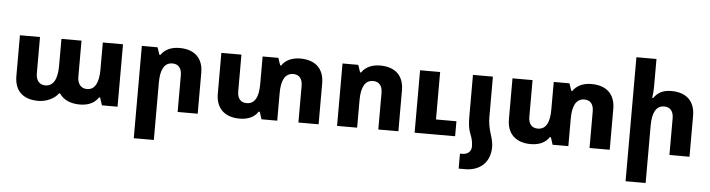

<svg xmlns="http://www.w3.org/2000/svg" viewBox="-55 -1024 5707 1544"><g transform="rotate(5 2798.0 -251.5)"><path d="M266 9C331 9 398 -23 427 -66H435C469 -16 525 9 602 9C671 9 722 -17 750 -61H759L779 0H905V-504H742V-286C742 -178 710 -120 648 -120C601 -120 570 -153 570 -212V-504H408V-286C408 -178 375 -120 311 -120C264 -120 235 -153 235 -212V-504H73V-176C73 -57 140 9 266 9Z M1057 241H1219V-222C1219 -328 1250 -385 1315 -385C1363 -385 1390 -353 1390 -296V0H1552V-330C1552 -448 1483 -514 1361 -514C1291 -514 1241 -488 1212 -445H1204L1184 -504H1057Z M2336 -514C2267 -514 2216 -488 2187 -445H2179L2159 -504H2032V-281C2032 -176 2002 -119 1936 -119C1888 -119 1861 -151 1861 -208V-504H1699V-175C1699 -57 1769 10 1891 10C1960 10 2011 -15 2039 -59H2048L2067 0H2194V-222C2194 -328 2225 -385 2291 -385C2338 -385 2365 -353 2365 -296V0H2528V-330C2528 -448 2458 -514 2336 -514Z M2677 0H2839V-222C2839 -328 2870 -385 2935 -385C2983 -385 3010 -353 3010 -296V0H3172V-330C3172 -448 3103 -514 2981 -514C2911 -514 2861 -488 2832 -445H2824L2804 -504H2677ZM3303 0H3630V-121H3465V-504H3303Z M3749 -34C3768 12 3772 41 3772 72C3772 114 3738 136 3701 136H3681V257H3732C3854 257 3934 184 3934 60C3934 32 3927 -2 3913 -45C3899 -86 3891 -139 3891 -174V-504H3730V-174C3730 -114 3734 -71 3749 -34Z M4686 -514C4617 -514 4566 -488 4537 -445H4529L4509 -504H4382V-281C4382 -176 4352 -119 4286 -119C4238 -119 4211 -151 4211 -208V-504H4049V-175C4049 -57 4119 10 4241 10C4310 10 4361 -15 4389 -59H4398L4417 0H4544V-222C4544 -328 4575 -385 4641 -385C4688 -385 4715 -353 4715 -296V0H4878V-330C4878 -448 4808 -514 4686 -514Z M5189 -760H5027V241H5189V-222C5189 -328 5220 -385 5285 -385C5333 -385 5360 -353 5360 -296V0H5522V-330C5522 -448 5453 -514 5331 -514C5261 -514 5219 -488 5190 -445H5182C5187 -476 5189 -510 5189 -542Z"/></g></svg>

Font: Noto Sans Armenian Extra
Style: Regular
Weight: 800
Designer: Monotype Design Team
Foundry: Monotype Imaging Inc.
Version: Version 1.901